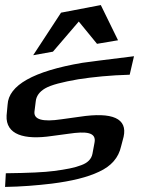

<svg xmlns="http://www.w3.org/2000/svg" viewBox="-78 -703 581 758"><path d="M126 -166 193 -175C261 -185 304 -182 295 -139L287 -96C283 -75 268 -60 243 -51C218 -41 182 -34 135 -28C99 -23 34 -20 -55 -19L-58 35C6 34 67 29 126 22C205 12 267 -3 313 -25C361 -47 390 -80 400 -125L410 -163C426 -235 367 -262 236 -242L164 -232C90 -221 55 -231 58 -262L63 -302C65 -324 78 -341 100 -354C124 -368 168 -379 231 -390C289 -399 358 -406 434 -408L451 -481C336 -467 268 -458 247 -455C53 -422 -44 -366 -48 -290L-52 -247C-56 -171 18 -150 126 -166ZM53 -485 131 -499 233 -618 305 -530 388 -544 320 -683 163 -653Z"/></svg>

Font: Gamestation Warped
Style: Italic
Weight: 400
Designer: Jonas Hecksher
Foundry: Jonas Hecksher, Playtypeª, e-types AS
Version: Version 1.003